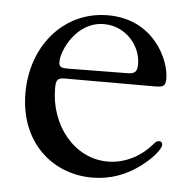

<svg xmlns="http://www.w3.org/2000/svg" viewBox="-41 -486 536 538"><g transform="rotate(5 227.5 -216.5)"><path d="M236.9 11.7C287.6 11.7 332.4 -5.3 370 -33.4C397 -53.3 424.7 -82.4 424.7 -97.3C424.7 -103 420.8 -106.5 414.8 -106.5C407.7 -106.5 404.5 -101.6 396 -92.3C371.1 -63.9 327.8 -36.9 276.3 -36.9C181.1 -36.9 111.9 -126.4 111.9 -228.3C111.9 -248.6 114 -258.2 135.3 -258.2H388.1C411.9 -258.2 420.1 -260.3 420.1 -282.3C420.1 -336.3 370 -445.3 242.5 -445.3C117.2 -445.3 30.2 -340.6 30.2 -208.8C30.2 -71.4 123.2 11.7 236.9 11.7ZM117.5 -303.3C117.5 -337 156.6 -419.7 233 -419.7C294.4 -419.7 337.7 -367.9 337.7 -316.1C337.7 -293.3 329.9 -288.7 309.3 -288.4C186.4 -287.3 144.5 -286.6 142.4 -286.6C124.6 -286.6 117.5 -288.7 117.5 -303.3Z"/></g></svg>

Font: Margiela Serif Text
Style: Regular
Weight: 400
Designer: Andreas Faust, Stefan Endress
Version: Version 1.002;FEAKit 1.0